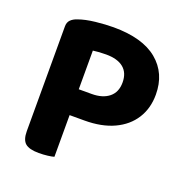

<svg xmlns="http://www.w3.org/2000/svg" viewBox="-116 -728 810 840"><g transform="rotate(20 289.0 -307.5)"><path d="M222 -315H282Q333 -315 362.5 -339Q392 -363 392 -408Q392 -453 364 -476Q336 -499 283 -499Q265 -499 250.5 -498Q236 -497 222 -495ZM292 -195H71V-553Q71 -572 82 -583Q93 -594 111 -600Q144 -612 190 -617Q236 -622 273 -622Q408 -622 477.5 -564.5Q547 -507 547 -408Q547 -344 516.5 -296Q486 -248 429 -221.5Q372 -195 292 -195ZM71 -262H223V-1Q214 2 194 4.5Q174 7 153 7Q108 7 89.5 -9Q71 -25 71 -65Z"/></g></svg>

Font: Baloo Bhaijaan 2
Style: Bold
Weight: 700
Designer: Sanskriti Dholi, Noopur Datye and Ek Type
Foundry: Ek Type
Version: Version 1.701